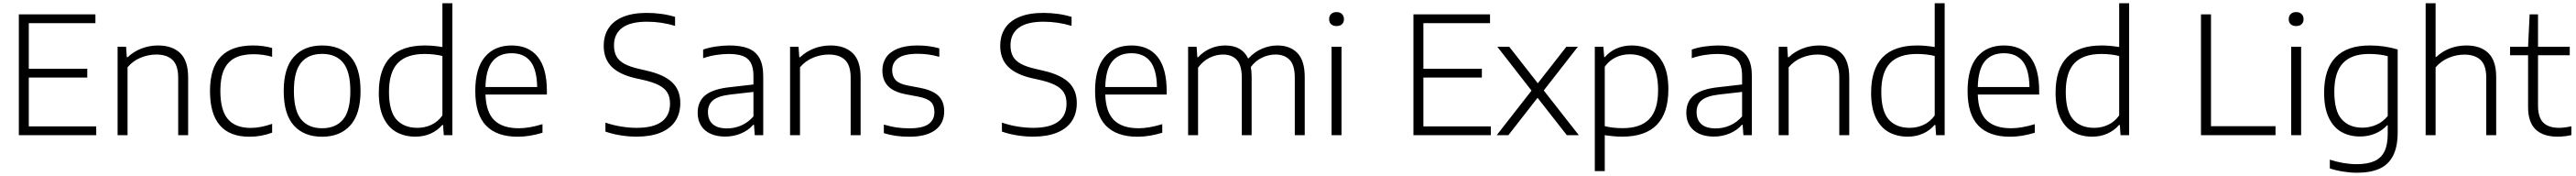

<svg xmlns="http://www.w3.org/2000/svg" viewBox="-20 -828 15792 1078"><path d="M156.5 -54H570V0H95.5V-740H565V-686H156.5V-407H515V-353H156.5Z M701 -541.5H753L757.5 -477.5H762.5Q799.5 -512.5 847.8 -531Q896 -549.5 949 -549.5Q1036 -549.5 1084.8 -502.8Q1133.5 -456 1133.5 -353.5V0H1072.5V-352Q1072.5 -427.5 1038 -460.8Q1003.5 -494 938 -494Q890.5 -494 843.2 -475Q796 -456 762 -416V0H701Z M1267.5 -270.5Q1267.5 -413.5 1334.2 -481.5Q1401 -549.5 1530.5 -549.5Q1595.5 -549.5 1648.5 -534V-480Q1592 -496 1535.5 -496Q1466 -496 1421 -473.2Q1376 -450.5 1353.5 -401.2Q1331 -352 1331 -272.5Q1331 -152 1377.5 -98.2Q1424 -44.5 1517.5 -44.5Q1577 -44.5 1648.5 -69.5V-15.5Q1580.5 9.5 1509.5 9.5Q1267.5 9.5 1267.5 -270.5Z M1719.5 -270.5Q1719.5 -411.5 1782 -480.5Q1844.5 -549.5 1955 -549.5Q2066.5 -549.5 2128.5 -481.2Q2190.5 -413 2190.5 -270.5Q2190.5 -129.5 2127.8 -60Q2065 9.5 1955 9.5Q1844 9.5 1781.8 -59.2Q1719.5 -128 1719.5 -270.5ZM2128 -269.5Q2128 -391 2083.2 -444.5Q2038.5 -498 1955 -498Q1871.5 -498 1826.8 -445Q1782 -392 1782 -271.5Q1782 -150 1826.8 -96.2Q1871.5 -42.5 1955 -42.5Q2038.5 -42.5 2083.2 -96Q2128 -149.5 2128 -269.5Z M2302.5 -259.5Q2302.5 -549.5 2585 -549.5Q2634.5 -549.5 2692.5 -540V-808H2753.5V0H2701L2696.5 -62.5H2691.5Q2663 -29 2620.8 -10Q2578.5 9 2527.5 9Q2461 9 2410.5 -19Q2360 -47 2331.2 -107Q2302.5 -167 2302.5 -259.5ZM2692.5 -121V-485Q2670 -491 2641.2 -494.2Q2612.5 -497.5 2583.5 -497.5Q2472.5 -497.5 2418.8 -441.5Q2365 -385.5 2365 -265.5Q2365 -147.5 2410.5 -96.2Q2456 -45 2539.5 -45Q2584.5 -45 2624.5 -63.5Q2664.5 -82 2692.5 -121Z M3333 -249H2956.5Q2960 -140.5 3010.8 -91.5Q3061.5 -42.5 3161 -42.5Q3224 -42.5 3306 -67.5V-15Q3226 9.5 3154.5 9.5Q3026 9.5 2960 -58.8Q2894 -127 2894 -271Q2894 -409 2952.8 -479.2Q3011.5 -549.5 3117.5 -549.5Q3222 -549.5 3277.5 -479.5Q3333 -409.5 3333 -270ZM2956.5 -295H3273.5Q3271.5 -402.5 3232 -452.2Q3192.5 -502 3117 -502Q3040.5 -502 2999.8 -452.5Q2959 -403 2956.5 -295Z M3692 -22V-77Q3740.5 -60.5 3789.5 -52.8Q3838.5 -45 3883.5 -45Q3986 -45 4037 -82.8Q4088 -120.5 4088 -194Q4088 -235 4071 -262Q4054 -289 4017.8 -307.2Q3981.5 -325.5 3919.5 -339.5L3880.5 -348Q3779 -370.5 3730.2 -419Q3681.5 -467.5 3681.5 -547Q3681.5 -610 3711.2 -655.2Q3741 -700.5 3800.2 -724.8Q3859.5 -749 3946 -749Q3991.5 -749 4036 -742.8Q4080.5 -736.5 4119 -724.5V-669.5Q4035 -695 3946.5 -695Q3845.5 -695 3795 -657.8Q3744.5 -620.5 3744.5 -550.5Q3744.5 -510 3759.5 -482.8Q3774.5 -455.5 3808.5 -437Q3842.5 -418.5 3900.5 -405.5L3939.5 -396.5Q4050 -372 4100.5 -324.2Q4151 -276.5 4151 -197Q4151 -131.5 4119.8 -85.2Q4088.5 -39 4028.2 -15Q3968 9 3882.5 9Q3835.5 9 3786 1.2Q3736.5 -6.5 3692 -22Z M4659.5 -361V0H4607.5L4603 -63.5H4598Q4569.5 -30 4523.8 -10.8Q4478 8.5 4426.5 8.5Q4374 8.5 4336 -9Q4298 -26.5 4277.8 -59.2Q4257.5 -92 4257.5 -137Q4257.5 -206.5 4304.5 -244.8Q4351.5 -283 4455 -294L4599.5 -310.5V-362.5Q4599.5 -415 4582.5 -444.5Q4565.5 -474 4532.2 -485.8Q4499 -497.5 4446.5 -497.5Q4410.5 -497.5 4370 -491.2Q4329.5 -485 4291 -471.5V-524.5Q4325 -536.5 4368.2 -543Q4411.5 -549.5 4452.5 -549.5Q4522 -549.5 4567.2 -531.8Q4612.5 -514 4636 -472.8Q4659.5 -431.5 4659.5 -361ZM4599.5 -115V-265L4458 -249Q4385 -240.5 4352.8 -214.8Q4320.5 -189 4320.5 -142Q4320.5 -93.5 4350 -67.5Q4379.5 -41.5 4438 -41.5Q4483.5 -41.5 4525.2 -59.8Q4567 -78 4599.5 -115Z M4824 -541.5H4876L4880.5 -477.5H4885.5Q4922.5 -512.5 4970.8 -531Q5019 -549.5 5072 -549.5Q5159 -549.5 5207.8 -502.8Q5256.5 -456 5256.5 -353.5V0H5195.5V-352Q5195.5 -427.5 5161 -460.8Q5126.5 -494 5061 -494Q5013.5 -494 4966.2 -475Q4919 -456 4885 -416V0H4824Z M5399 -12.5V-65Q5440.5 -52.5 5477.5 -47.2Q5514.5 -42 5556 -42Q5635.5 -42 5672.2 -67.5Q5709 -93 5709 -142Q5709 -182.5 5687 -204Q5665 -225.5 5610.5 -236L5531.5 -251Q5457.5 -265.5 5423.8 -301.5Q5390 -337.5 5390 -396.5Q5390 -442 5413 -476.2Q5436 -510.5 5484.2 -530Q5532.5 -549.5 5605 -549.5Q5676.5 -549.5 5739 -532V-480Q5703 -490 5672 -494.2Q5641 -498.5 5606 -498.5Q5523.5 -498.5 5486.8 -471.5Q5450 -444.5 5450 -398Q5450 -361 5471.2 -337.8Q5492.5 -314.5 5544.5 -304.5L5623.5 -289.5Q5700 -274.5 5734.5 -240.2Q5769 -206 5769 -146Q5769 -73 5714.5 -31.8Q5660 9.5 5554.5 9.5Q5468.5 9.5 5399 -12.5Z M6123 -22V-77Q6171.5 -60.5 6220.5 -52.8Q6269.5 -45 6314.5 -45Q6417 -45 6468 -82.8Q6519 -120.5 6519 -194Q6519 -235 6502 -262Q6485 -289 6448.8 -307.2Q6412.5 -325.5 6350.5 -339.5L6311.5 -348Q6210 -370.5 6161.2 -419Q6112.5 -467.5 6112.5 -547Q6112.5 -610 6142.2 -655.2Q6172 -700.5 6231.2 -724.8Q6290.5 -749 6377 -749Q6422.5 -749 6467 -742.8Q6511.5 -736.5 6550 -724.5V-669.5Q6466 -695 6377.5 -695Q6276.5 -695 6226 -657.8Q6175.5 -620.5 6175.5 -550.5Q6175.5 -510 6190.5 -482.8Q6205.5 -455.5 6239.5 -437Q6273.5 -418.5 6331.5 -405.5L6370.5 -396.5Q6481 -372 6531.5 -324.2Q6582 -276.5 6582 -197Q6582 -131.5 6550.8 -85.2Q6519.5 -39 6459.2 -15Q6399 9 6313.5 9Q6266.5 9 6217 1.2Q6167.5 -6.5 6123 -22Z M7133 -249H6756.5Q6760 -140.5 6810.8 -91.5Q6861.5 -42.5 6961 -42.5Q7024 -42.5 7106 -67.5V-15Q7026 9.5 6954.5 9.5Q6826 9.5 6760 -58.8Q6694 -127 6694 -271Q6694 -409 6752.8 -479.2Q6811.5 -549.5 6917.5 -549.5Q7022 -549.5 7077.5 -479.5Q7133 -409.5 7133 -270ZM6756.5 -295H7073.5Q7071.5 -402.5 7032 -452.2Q6992.5 -502 6917 -502Q6840.5 -502 6799.8 -452.5Q6759 -403 6756.5 -295Z M7979.5 -355.5V0H7918.5V-353Q7918.5 -428 7887.2 -461Q7856 -494 7800 -494Q7759.5 -494 7719 -475.5Q7678.5 -457 7649 -417.5Q7654 -392 7654 -357V0H7593.5V-353Q7593.5 -428 7563.2 -461Q7533 -494 7478 -494Q7436 -494 7395.5 -474Q7355 -454 7325.5 -413.5V0H7264.5V-541.5H7316.5L7321 -477.5H7326Q7359 -513 7401.5 -531.2Q7444 -549.5 7492 -549.5Q7595 -549.5 7633 -469Q7672 -511 7718.5 -530.2Q7765 -549.5 7811.5 -549.5Q7890 -549.5 7934.8 -503Q7979.5 -456.5 7979.5 -355.5Z M8144 0V-541.5H8205V0ZM8129 -710.5Q8129 -730.5 8141.2 -742.2Q8153.5 -754 8174.5 -754Q8195.5 -754 8207.8 -742.2Q8220 -730.5 8220 -710.5Q8220 -691 8208 -679.8Q8196 -668.5 8174.5 -668.5Q8153 -668.5 8141 -679.8Q8129 -691 8129 -710.5Z M8707 -54H9120.5V0H8646V-740H9115.5V-686H8707V-407H9065.5V-353H8707Z M9445 -274 9660 0H9586.5L9407 -229L9228 0H9156.5L9370 -273L9160.5 -541.5H9233.5L9408.5 -318L9583.5 -541.5H9654Z M9758 -541.5H9810.5L9815.5 -478H9819.5Q9848 -511.5 9890.2 -530.5Q9932.5 -549.5 9983.5 -549.5Q10049.5 -549.5 10100 -522.2Q10150.5 -495 10179.8 -435Q10209 -375 10209 -281Q10209 9 9926 9Q9880 9 9819 0V220H9758ZM10146 -275Q10146 -394 10100 -444.8Q10054 -495.5 9972 -495.5Q9927 -495.5 9887.2 -477Q9847.5 -458.5 9819 -419.5V-55.5Q9841 -49.5 9870 -46.2Q9899 -43 9928 -43Q10038.5 -43 10092.2 -99Q10146 -155 10146 -275Z M10721 -361V0H10669L10664.5 -63.5H10659.5Q10631 -30 10585.2 -10.8Q10539.5 8.5 10488 8.5Q10435.5 8.5 10397.5 -9Q10359.5 -26.5 10339.2 -59.2Q10319 -92 10319 -137Q10319 -206.5 10366 -244.8Q10413 -283 10516.5 -294L10661 -310.5V-362.5Q10661 -415 10644 -444.5Q10627 -474 10593.8 -485.8Q10560.5 -497.5 10508 -497.5Q10472 -497.5 10431.5 -491.2Q10391 -485 10352.5 -471.5V-524.5Q10386.5 -536.5 10429.8 -543Q10473 -549.5 10514 -549.5Q10583.5 -549.5 10628.8 -531.8Q10674 -514 10697.5 -472.8Q10721 -431.5 10721 -361ZM10661 -115V-265L10519.5 -249Q10446.5 -240.5 10414.2 -214.8Q10382 -189 10382 -142Q10382 -93.5 10411.5 -67.5Q10441 -41.5 10499.5 -41.5Q10545 -41.5 10586.8 -59.8Q10628.5 -78 10661 -115Z M10885.5 -541.5H10937.5L10942 -477.5H10947Q10984 -512.5 11032.2 -531Q11080.5 -549.5 11133.5 -549.5Q11220.5 -549.5 11269.2 -502.8Q11318 -456 11318 -353.5V0H11257V-352Q11257 -427.5 11222.5 -460.8Q11188 -494 11122.5 -494Q11075 -494 11027.8 -475Q10980.5 -456 10946.5 -416V0H10885.5Z M11452 -259.5Q11452 -549.5 11734.5 -549.5Q11784 -549.5 11842 -540V-808H11903V0H11850.5L11846 -62.5H11841Q11812.5 -29 11770.2 -10Q11728 9 11677 9Q11610.5 9 11560 -19Q11509.5 -47 11480.8 -107Q11452 -167 11452 -259.5ZM11842 -121V-485Q11819.5 -491 11790.8 -494.2Q11762 -497.5 11733 -497.5Q11622 -497.5 11568.2 -441.5Q11514.5 -385.5 11514.5 -265.5Q11514.5 -147.5 11560 -96.2Q11605.5 -45 11689 -45Q11734 -45 11774 -63.5Q11814 -82 11842 -121Z M12482.5 -249H12106Q12109.5 -140.5 12160.2 -91.5Q12211 -42.5 12310.5 -42.5Q12373.5 -42.5 12455.5 -67.5V-15Q12375.5 9.5 12304 9.5Q12175.5 9.5 12109.5 -58.8Q12043.5 -127 12043.5 -271Q12043.5 -409 12102.2 -479.2Q12161 -549.5 12267 -549.5Q12371.5 -549.5 12427 -479.5Q12482.5 -409.5 12482.5 -270ZM12106 -295H12423Q12421 -402.5 12381.5 -452.2Q12342 -502 12266.5 -502Q12190 -502 12149.2 -452.5Q12108.5 -403 12106 -295Z M12583 -259.5Q12583 -549.5 12865.5 -549.5Q12915 -549.5 12973 -540V-808H13034V0H12981.5L12977 -62.5H12972Q12943.5 -29 12901.2 -10Q12859 9 12808 9Q12741.5 9 12691 -19Q12640.5 -47 12611.8 -107Q12583 -167 12583 -259.5ZM12973 -121V-485Q12950.5 -491 12921.8 -494.2Q12893 -497.5 12864 -497.5Q12753 -497.5 12699.2 -441.5Q12645.5 -385.5 12645.5 -265.5Q12645.5 -147.5 12691 -96.2Q12736.5 -45 12820 -45Q12865 -45 12905 -63.5Q12945 -82 12973 -121Z M13474.5 0V-740H13536V-55H13931.5V0Z M14027.5 0V-541.5H14088.5V0ZM14012.5 -710.5Q14012.5 -730.5 14024.8 -742.2Q14037 -754 14058 -754Q14079 -754 14091.2 -742.2Q14103.5 -730.5 14103.5 -710.5Q14103.5 -691 14091.5 -679.8Q14079.5 -668.5 14058 -668.5Q14036.5 -668.5 14024.5 -679.8Q14012.5 -691 14012.5 -710.5Z M14264.5 203.5V150Q14350.5 177.5 14428.5 177.5Q14495 177.5 14536.8 159.2Q14578.5 141 14599 100.2Q14619.5 59.5 14619.5 -9V-60.5H14615.5Q14586 -28.5 14543.5 -10.2Q14501 8 14449 8Q14385.5 8 14336.2 -19.5Q14287 -47 14258.2 -106.8Q14229.5 -166.5 14229.5 -260Q14229.5 -405 14300 -477.2Q14370.5 -549.5 14509.5 -549.5Q14599.5 -549.5 14680.5 -525V-17.5Q14680.5 70 14652.8 124.8Q14625 179.5 14570 204.8Q14515 230 14431 230Q14391.5 230 14346.5 223Q14301.5 216 14264.5 203.5ZM14619.5 -117.5V-484Q14569 -497.5 14504 -497.5Q14398 -497.5 14345 -441.5Q14292 -385.5 14292 -266Q14292 -147.5 14337.8 -96.8Q14383.5 -46 14464 -46Q14509 -46 14549.8 -63.8Q14590.5 -81.5 14619.5 -117.5Z M14852 -808H14913V-479H14917Q14953.5 -513.5 15000.8 -531.5Q15048 -549.5 15102.5 -549.5Q15188 -549.5 15236.2 -503.2Q15284.5 -457 15284.5 -355.5V0H15223.5V-353Q15223.5 -428 15188.5 -460.8Q15153.5 -493.5 15089 -493.5Q15040.5 -493.5 14993.5 -474Q14946.5 -454.5 14913 -415.5V0H14852Z M15745.5 -54.5V-0.5Q15704 9 15660 9Q15572.5 9 15526.2 -35.2Q15480 -79.5 15480 -172V-489.5H15369.5V-541.5H15480L15489.5 -740H15541V-541.5H15735.5V-489.5H15541V-182Q15541 -109 15573.2 -77Q15605.5 -45 15671 -45Q15701 -45 15745.5 -54.5Z"/></svg>

Font: Encode Sans Semi Expanded Light
Style: Regular
Weight: 300
Width: 6
Designer: Multiple Designers
Foundry: Impallari Type
Version: Version 2.000